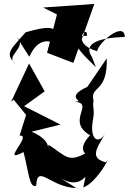

<svg xmlns="http://www.w3.org/2000/svg" viewBox="-20 -883 651 971"><path d="M278 13C415 100 427 -68 401 65C471 41 547 -108 515 -62C410 -89 500 -165 524 -236C493 -144 429 -163 450 -276C461 -333 446 -336 453 -374C433 -451 525 -410 520 -588L422 -444C296 -386 421 -369 357 -369C463 -360 309 -271 437 -198C489 -246 362 -152 411 -107C325 -61 315 -92 226 -151C212 -109 255 -168 140 -217L286 -253L102 -346L206 -421L127 -562L36 -368L49 -379L112 -302L79 -197C147 -203 -24 -49 99 -114C125 -14 129 72 163 56C169 -58 234 65 366 68ZM268 -810 218 -616 351 -565 457 -863 198 -845ZM128 -596C160 -665 202 -688 252 -666C276 -747 254 -760 110 -720C40 -638 -3 -613 60 -559C-2 -599 122 -642 66 -694ZM445 -595C401 -659 468 -692 611 -696C610 -777 481 -673 471 -624C328 -666 426 -763 420 -702C336 -704 322 -679 465 -543Z"/></svg>

Font: Asimov Silicon
Style: Regular
Weight: 400
Designer: Google
Version: Version 2.000980; 2014